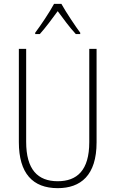

<svg xmlns="http://www.w3.org/2000/svg" viewBox="-20 -968 600 998"><path d="M299 -948H261C238 -905 191 -835 163 -798V-791H187C216 -823 253 -873 280 -910C308 -872 343 -824 374 -791H397V-798C375 -827 324 -903 299 -948ZM482 -228V-714H444V-229C444 -82 380 -26 280 -26C176 -26 116 -87 116 -231V-714H78V-229C78 -67 150 10 280 10C399 10 482 -56 482 -228Z"/></svg>

Font: Noto Sans Condensed ExtraLight
Style: Regular
Weight: 200
Width: 3
Designer: Monotype Design Team
Foundry: Monotype Imaging Inc.
Version: Version 2.013